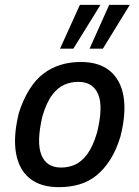

<svg xmlns="http://www.w3.org/2000/svg" viewBox="-20 -764 576 793"><path d="M223 9Q148 9 103 -27Q58 -63 46 -132Q34 -201 58 -298Q76 -354 101.5 -394.5Q127 -435 159 -459.5Q191 -484 230 -496Q269 -508 314 -508Q389 -508 433.5 -471.5Q478 -435 490 -367Q502 -299 478 -202Q461 -145 435.5 -105Q410 -65 378.5 -39.5Q347 -14 308 -2.5Q269 9 223 9ZM232 -72Q263 -72 290 -84Q317 -96 340.5 -127.5Q364 -159 381 -217Q407 -323 385.5 -374.5Q364 -426 303 -426Q274 -426 246.5 -414.5Q219 -403 195.5 -372Q172 -341 155 -283Q130 -176 151 -124Q172 -72 232 -72ZM350 -563 431 -744H516L405 -563ZM228 -563 310 -744H395L283 -563Z"/></svg>

Font: Nunito Sans 7pt Condensed SemiBold
Style: Italic
Weight: 600
Width: 3
Italic angle: -9°
Designer: Vernon Adams
Foundry: Vernon Adams
Version: Version 3.101;gftools[0.9.27]